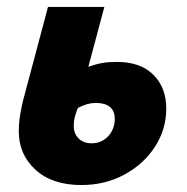

<svg xmlns="http://www.w3.org/2000/svg" viewBox="-20 -520 538 552"><path d="M214 12Q130 12 82 -32Q34 -76 34 -142Q34 -168 38.5 -193Q43 -218 46 -230L118 -500H280L234 -328Q257 -336 274.5 -339Q292 -342 316 -342Q384 -342 421 -305Q458 -268 458 -208Q458 -148 425.5 -98Q393 -48 337.5 -18Q282 12 214 12ZM244 -108Q263 -108 278 -117.5Q293 -127 301.5 -143Q310 -159 310 -178Q310 -201 296 -212.5Q282 -224 256 -224Q243 -224 232 -221Q221 -218 204 -210Q198 -195 195 -183.5Q192 -172 192 -158Q192 -136 206 -122Q220 -108 244 -108Z"/></svg>

Font: Source Sans 3 Black
Style: Italic
Weight: 900
Italic angle: -11°
Designer: Paul D. Hunt
Foundry: Adobe
Version: Version 3.052;hotconv 1.1.0;makeotfexe 2.6.0